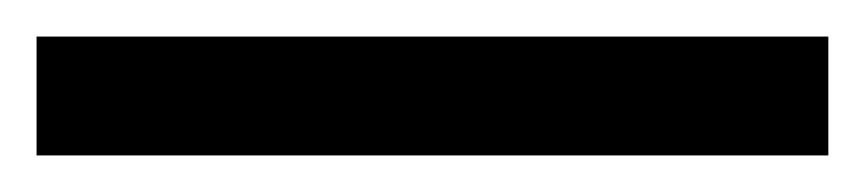

<svg xmlns="http://www.w3.org/2000/svg" viewBox="-22 64 473 105"><path d="M431 149V84H-2V149Z"/></svg>

Font: Noto Sans Gujarati ExtraCondensed Medium
Style: Regular
Weight: 500
Width: 2
Designer: Jelle Bosma - Monotype Design Team, Universal Thirst
Foundry: Monotype Imaging Inc.
Version: Version 2.106